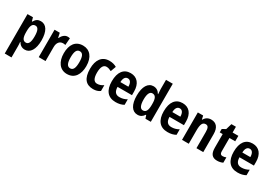

<svg xmlns="http://www.w3.org/2000/svg" viewBox="44 -1920 4709 3319"><g transform="rotate(30 2398.5 -260.0)"><path d="M327 -557C269 -557 231 -533 199 -475H192L172 -547H63V240H198V21C198 -1 197 -31 193 -68H199C227 -18 270 10 328 10C434 10 501 -94 501 -273C501 -456 436 -557 327 -557ZM284 -444C338 -444 363 -387 363 -273C363 -161 338 -105 284 -105C223 -105 198 -156 198 -265V-288C199 -396 223 -444 284 -444Z M861 -557C802 -557 758 -509 733 -456H727L707 -547H603V0H739V-279C739 -369 784 -418 850 -418C867 -418 883 -416 896 -411L907 -551C891 -555 875 -557 861 -557Z M1394 -275C1394 -456 1304 -557 1170 -557C1017 -557 944 -445 944 -275C944 -112 1022 10 1168 10C1323 10 1394 -114 1394 -275ZM1082 -273C1082 -388 1108 -444 1169 -444C1230 -444 1255 -388 1255 -275C1255 -160 1230 -103 1169 -103C1108 -103 1082 -161 1082 -273Z M1691 10C1745 10 1790 -3 1828 -31V-147C1789 -120 1749 -105 1704 -105C1642 -105 1609 -159 1609 -271C1609 -383 1642 -442 1703 -442C1735 -442 1767 -431 1802 -413L1841 -520C1802 -543 1756 -557 1696 -557C1548 -557 1471 -447 1471 -271C1471 -79 1546 10 1691 10Z M2121 -556C1983 -556 1905 -456 1905 -270C1905 -92 1984 10 2139 10C2204 10 2254 -2 2301 -28V-138C2250 -109 2206 -98 2153 -98C2079 -98 2041 -144 2040 -236H2328V-309C2328 -462 2252 -556 2121 -556ZM2123 -453C2174 -453 2201 -405 2201 -332H2041C2044 -417 2076 -453 2123 -453Z M2577 10C2638 10 2674 -16 2705 -63H2712L2733 0H2840V-760H2705V-575C2705 -547 2708 -512 2711 -477H2706C2677 -528 2634 -557 2575 -557C2468 -557 2402 -454 2402 -273C2402 -93 2467 10 2577 10ZM2620 -102C2568 -102 2539 -159 2539 -274C2539 -383 2567 -441 2619 -441C2683 -441 2708 -390 2708 -283V-256C2707 -151 2681 -102 2620 -102Z M3158 -556C3020 -556 2942 -456 2942 -270C2942 -92 3021 10 3176 10C3241 10 3291 -2 3338 -28V-138C3287 -109 3243 -98 3190 -98C3116 -98 3078 -144 3077 -236H3365V-309C3365 -462 3289 -556 3158 -556ZM3160 -453C3211 -453 3238 -405 3238 -332H3078C3081 -417 3113 -453 3160 -453Z M3728 -557C3669 -557 3620 -530 3593 -477H3585L3569 -547H3463V0H3598V-261C3598 -387 3620 -440 3686 -440C3734 -440 3751 -400 3751 -323V0H3887V-360C3887 -491 3827 -557 3728 -557Z M4208 -106C4174 -106 4157 -126 4157 -169V-438H4272V-547H4157V-662H4067L4032 -544L3963 -505V-438H4022V-165C4022 -41 4071 10 4166 10C4210 10 4249 0 4279 -15V-121C4254 -111 4230 -106 4208 -106Z M4555 -556C4417 -556 4339 -456 4339 -270C4339 -92 4418 10 4573 10C4638 10 4688 -2 4735 -28V-138C4684 -109 4640 -98 4587 -98C4513 -98 4475 -144 4474 -236H4762V-309C4762 -462 4686 -556 4555 -556ZM4557 -453C4608 -453 4635 -405 4635 -332H4475C4478 -417 4510 -453 4557 -453Z"/></g></svg>

Font: Noto Sans Armenian Condensed
Style: Bold
Weight: 700
Width: 3
Designer: Monotype Design Team
Foundry: Monotype Imaging Inc.
Version: Version 2.008